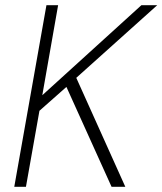

<svg xmlns="http://www.w3.org/2000/svg" viewBox="-20 -720 626 740"><path d="M35 0 159 -700H204L143 -353L525 -700H586L274 -420L463 0H410L236 -385L132 -293L80 0Z"/></svg>

Font: DM Sans 9pt ExtraLight
Style: Italic
Weight: 250
Italic angle: -10°
Version: Version 4.004;gftools[0.9.30]